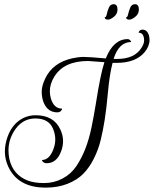

<svg xmlns="http://www.w3.org/2000/svg" viewBox="-20 -795 726 906"><path d="M516 -775.2Q534.4 -775.2 534.4 -750.4Q534.4 -725.6 510.4 -710.4Q498.4 -702.4 489.6 -702.4Q476.8 -702.4 474.4 -710.4L473.6 -712.8Q480.8 -712.8 484 -728.4Q487.2 -744 494 -759.6Q500.8 -775.2 516 -775.2ZM616.8 -775.2Q635.2 -775.2 635.2 -750.4Q635.2 -725.6 611.2 -710.4Q599.2 -702.4 590.4 -702.4Q577.6 -702.4 575.2 -710.4L574.4 -712.8Q581.6 -712.8 584.8 -728.4Q588 -744 594.8 -759.6Q601.6 -775.2 616.8 -775.2ZM195.2 90.4Q76 90.4 27.2 7.2Q-10.4 -57.6 10.4 -132.8Q31.2 -208 88.8 -237.6Q116 -251.2 148 -251.2Q232.8 -251.2 264 -185.6Q277.6 -156.8 277.6 -130.4Q277.6 -104 268 -80Q247.2 -24.8 200 -24.8Q185.6 -24.8 179.2 -36L177.6 -40Q212 -40 231.2 -88.8Q240.8 -112.8 240.8 -137.2Q240.8 -161.6 230.4 -187.2Q210.4 -236 146.4 -236Q82.4 -236 44.8 -173.6Q20 -132 20 -85.6Q20 -66.4 24 -45.6Q40.8 29.6 110.4 56.8Q141.6 68.8 188 68.8Q234.4 68.8 274.8 47.6Q315.2 26.4 340.4 -11.2Q365.6 -48.8 383.2 -94.4Q400.8 -140 412.4 -196.8Q424 -253.6 432 -304Q454.4 -447.2 472.8 -501.6Q398.4 -507.2 395.2 -507.2Q281.6 -507.2 236 -432.8Q215.2 -399.2 215.2 -364Q215.2 -347.2 220 -330.4Q234.4 -282.4 272.8 -282.4Q272.8 -276 266.4 -270.4Q260 -264.8 250.4 -264.8Q204.8 -264.8 185.6 -312Q176.8 -335.2 176.8 -362.4Q176.8 -389.6 192.8 -423.2Q228 -499.2 321.6 -520Q351.2 -526.4 375.6 -526.4Q400 -526.4 479.2 -519.2Q515.2 -610.4 582.4 -610.4Q588 -610.4 592.4 -606.8Q596.8 -603.2 599.2 -596.8Q540.8 -596.8 516 -516.8H532Q614.4 -516.8 647.2 -568.8Q660 -588.8 660 -603.2Q660 -640.8 633.6 -640.8Q638.4 -655.2 652 -655.2Q675.2 -655.2 683.2 -626.4Q685.6 -616 685.6 -606.4Q685.6 -577.6 663.2 -549.6Q620.8 -498.4 531.2 -498.4H511.2Q496.8 -442.4 489.6 -362Q482.4 -281.6 474 -229.2Q465.6 -176.8 454.8 -132.8Q444 -88.8 422.8 -46.4Q401.6 -4 372.8 25.2Q344 54.4 298.4 72.4Q252.8 90.4 195.2 90.4Z"/></svg>

Font: Rouge Script
Style: Regular
Weight: 400
Designer: Sabrina Mariela Lopez
Foundry: Typesenses
Version: Version 1.003